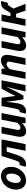

<svg xmlns="http://www.w3.org/2000/svg" viewBox="1686 -2234 560 3971"><g transform="rotate(-90 1965.5 -248.0)"><path d="M222 12Q164 12 120.5 -13.5Q77 -39 53.5 -85Q30 -131 30 -192Q30 -264 53.5 -322Q77 -380 117 -421.5Q157 -463 206.5 -485.5Q256 -508 308 -508Q366 -508 409 -483Q452 -458 476 -411.5Q500 -365 500 -304Q500 -232 476 -174Q452 -116 412 -74.5Q372 -33 322.5 -10.5Q273 12 222 12ZM237 -98Q263 -98 285.5 -113.5Q308 -129 325 -156.5Q342 -184 352 -221Q362 -258 362 -301Q362 -347 344.5 -372.5Q327 -398 292 -398Q267 -398 244.5 -383Q222 -368 205 -340.5Q188 -313 178 -276Q168 -239 168 -195Q168 -150 185.5 -124Q203 -98 237 -98Z M553 11Q537 11 525 8Q513 5 503 0L538 -123Q544 -122 550.5 -120.5Q557 -119 563 -119Q584 -119 600 -139Q616 -159 631 -202Q656 -275 679.5 -348Q703 -421 725 -496H1069L970 0H833L911 -389H815Q798 -330 779.5 -274Q761 -218 741 -160Q714 -78 666 -33.5Q618 11 553 11Z M1240 12Q1179 12 1151 -21Q1123 -54 1123 -115Q1123 -132 1125 -150Q1127 -168 1131 -186L1193 -496H1329L1271 -203Q1268 -189 1265.5 -177.5Q1263 -166 1263 -156Q1263 -130 1276 -117.5Q1289 -105 1313 -105Q1336 -105 1359.5 -121Q1383 -137 1412 -169L1476 -496H1613L1515 0H1404L1406 -67H1402Q1369 -35 1326.5 -11.5Q1284 12 1240 12Z M1652 11Q1639 11 1624.5 8.5Q1610 6 1600 0L1635 -124Q1640 -123 1644 -121.5Q1648 -120 1653 -120Q1671 -120 1681.5 -137Q1692 -154 1702 -199Q1719 -274 1731.5 -347Q1744 -420 1757 -496H1929L1952 -326Q1956 -296 1959 -267.5Q1962 -239 1965 -212H1969Q1983 -239 1996 -267Q2009 -295 2025 -326L2118 -496H2291L2192 0H2062L2092 -144Q2096 -165 2104 -196Q2112 -227 2121 -261.5Q2130 -296 2139.5 -328.5Q2149 -361 2156 -385H2152Q2133 -346 2111.5 -301.5Q2090 -257 2070 -219L1977 -43H1896L1870 -211Q1864 -253 1858.5 -297.5Q1853 -342 1848 -385H1844Q1838 -320 1831.5 -267Q1825 -214 1814 -157Q1799 -76 1757.5 -32.5Q1716 11 1652 11Z M2321 0 2421 -496H2532L2530 -430H2534Q2570 -461 2611 -484.5Q2652 -508 2699 -508Q2761 -508 2789 -475.5Q2817 -443 2817 -381Q2817 -364 2815 -346.5Q2813 -329 2809 -310L2747 0H2610L2669 -293Q2672 -308 2674.5 -319Q2677 -330 2677 -340Q2677 -366 2664 -378.5Q2651 -391 2626 -391Q2603 -391 2578.5 -375.5Q2554 -360 2522 -327L2458 0Z M3014 12Q2953 12 2925 -21Q2897 -54 2897 -115Q2897 -132 2899 -150Q2901 -168 2905 -186L2967 -496H3103L3045 -203Q3042 -189 3039.5 -177.5Q3037 -166 3037 -156Q3037 -130 3050 -117.5Q3063 -105 3087 -105Q3110 -105 3133.5 -121Q3157 -137 3186 -169L3250 -496H3387L3289 0H3178L3180 -67H3176Q3143 -35 3100.5 -11.5Q3058 12 3014 12Z M3417 0 3517 -496H3653L3616 -312H3685L3739 -404Q3776 -466 3811 -486.5Q3846 -507 3890 -507Q3912 -507 3931 -502L3893 -365Q3889 -367 3884.5 -368Q3880 -369 3873 -369Q3860 -369 3846.5 -358Q3833 -347 3816 -318L3774 -250L3871 0H3732L3666 -194H3592L3554 0Z"/></g></svg>

Font: Source Sans 3
Style: Bold Italic
Weight: 700
Italic angle: -11°
Designer: Paul D. Hunt
Foundry: Adobe
Version: Version 3.052;hotconv 1.1.0;makeotfexe 2.6.0